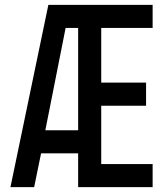

<svg xmlns="http://www.w3.org/2000/svg" viewBox="-20 -770 690 790"><path d="M23 0 179 -750H608V-655H396.5V-430H581V-335H396.5V-95H608V0H301.5V-139H149L120.5 0ZM166.5 -234H301.5V-655H250Z"/></svg>

Font: Mohave Medium
Style: Regular
Weight: 500
Designer: Gumpita Rahayu
Foundry: Tokotype
Version: Version 2.003